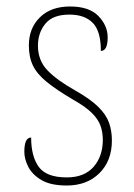

<svg xmlns="http://www.w3.org/2000/svg" viewBox="-20 -562 412 592"><path d="M186 10Q136 10 107.5 -7Q79 -24 67 -48Q55 -72 55 -94Q55 -138 76 -138Q76 -80 99.5 -47.5Q123 -15 186 -15Q240 -15 268.5 -47.5Q297 -80 297 -131Q297 -154 290 -174Q283 -194 263.5 -213.5Q244 -233 205 -255Q154 -285 124 -309.5Q94 -334 81.5 -360Q69 -386 69 -422Q69 -475 103 -508.5Q137 -542 196 -542Q255 -542 283.5 -512.5Q312 -483 312 -447Q312 -405 291 -405Q291 -466 266 -491.5Q241 -517 194 -517Q143 -517 120 -489Q97 -461 97 -421Q97 -376 126 -345.5Q155 -315 212 -283Q258 -257 282.5 -233Q307 -209 316 -184Q325 -159 325 -129Q325 -66 286.5 -28Q248 10 186 10Z"/></svg>

Font: Noto Serif Georgian SemiCondensed Thin
Style: Regular
Weight: 100
Width: 4
Designer: Monotype Design Team, Akaki Razmadze
Foundry: Google LLC
Version: Version 2.003; ttfautohint (v1.8.4.7-5d5b)